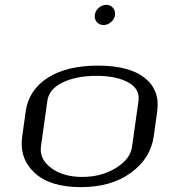

<svg xmlns="http://www.w3.org/2000/svg" viewBox="-20 -770 706 790"><path d="M523.4 -167 549.8 -354.5Q556.6 -404.3 507.3 -431.2Q458 -458 377 -458Q295.9 -458 238.8 -431.2Q181.6 -404.3 174.8 -354.5L148.4 -167Q141.6 -115.2 190.9 -78.6Q240.2 -42 318.4 -42Q396.5 -42 456.5 -78.6Q516.6 -115.2 523.4 -167ZM612.3 -208Q599.6 -118.2 518.6 -59.1Q437.5 0 312.5 0Q185.5 0 122.1 -59.1Q58.6 -118.2 71.3 -208L85.9 -312.5Q98.6 -400.4 176.8 -450.2Q254.9 -500 382.8 -500Q511.7 -500 575.2 -449.7Q638.7 -399.4 627 -312.5ZM418 -750Q434.6 -750 444.8 -737.8Q455.1 -725.6 453.1 -708Q451.2 -691.4 437 -679.2Q422.9 -667 406.2 -667Q388.7 -667 378.4 -679.2Q368.2 -691.4 370.1 -708Q372.1 -725.6 386.2 -737.8Q400.4 -750 418 -750Z"/></svg>

Font: okolaks
Style: RegularItalic
Weight: 500
Italic angle: -8°
Version: Version 000.6.0